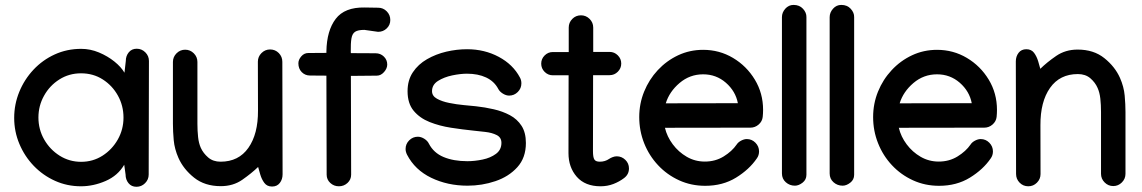

<svg xmlns="http://www.w3.org/2000/svg" viewBox="-20 -732 4557 766"><path d="M304.2 -537.1Q340.3 -537.1 374.8 -522.7Q409.2 -508.3 436.3 -486.6Q463.4 -464.8 476.6 -441.9L481.9 -488.8Q481.9 -508.8 493.7 -523.2Q505.4 -537.6 525.4 -537.6Q545.4 -537.6 559.8 -523.2Q574.2 -508.8 574.2 -488.8V-487.8L573.2 -35.6Q573.2 -15.6 558.8 -1.2Q544.4 13.2 524.4 13.2Q504.4 13.2 492.7 -1.2Q481 -15.6 481 -35.6L475.6 -74.7Q450.2 -31.2 401.4 -10Q352.5 11.2 303.2 11.2Q248 11.2 199.7 -10.5Q151.4 -32.2 114.7 -70.3Q78.1 -108.4 57.4 -157.7Q36.6 -207 36.6 -261.7Q36.6 -315.9 56.9 -365.5Q77.1 -415 113.5 -453.9Q149.9 -492.7 198.5 -514.9Q247.1 -537.1 304.2 -537.1ZM472.7 -262.7Q472.7 -310.5 450.4 -350.6Q428.2 -390.6 390.1 -415Q352.1 -439.5 303.2 -439.5Q255.4 -439.5 216.8 -415Q178.2 -390.6 155.8 -350.3Q133.3 -310.1 133.3 -263.2Q133.3 -215.8 156.2 -175.5Q179.2 -135.3 218 -110.8Q256.8 -86.4 303.7 -86.4Q350.6 -86.4 388.9 -110.8Q427.2 -135.3 450 -175.5Q472.7 -215.8 472.7 -262.7Z M1009.8 -65.9Q983.4 -40.5 946.8 -14.9Q910.2 10.7 860.8 10.7Q796.9 10.7 754.4 -23.2Q711.9 -57.1 691.9 -102.1Q676.3 -137.7 673.1 -172.6Q669.9 -207.5 669.9 -238.3V-484.9Q669.9 -504.9 684.3 -519.3Q698.7 -533.7 718.8 -533.7Q738.8 -533.7 753.2 -519.3Q767.6 -504.9 767.6 -484.9V-238.3Q767.6 -210 770.3 -185.3Q772.9 -160.6 781.2 -142.1Q791 -120.6 810.5 -103.8Q830.1 -86.9 859.9 -86.9Q932.1 -86.9 970.9 -142.1Q1009.8 -197.3 1009.3 -291L1008.8 -485.8Q1008.8 -505.9 1023.2 -520.3Q1037.6 -534.7 1057.6 -534.7Q1078.1 -534.7 1092.3 -520.3Q1106.4 -505.9 1106.4 -485.4L1107.4 -36.6Q1107.4 -16.6 1096.4 -2.2Q1085.4 12.2 1065.4 12.2Q1045.4 12.2 1034.7 -2.2Q1023.9 -16.6 1018.1 -36.6Z M1170.4 -479.5Q1170.4 -493.7 1181.9 -507.1Q1193.4 -520.5 1210 -520.5L1282.2 -521V-527.3Q1283.7 -609.9 1319.3 -656.7Q1355 -703.6 1435.1 -702.1L1488.8 -701.2Q1508.8 -701.2 1522.9 -686.8Q1537.1 -672.4 1537.1 -652.3Q1537.1 -632.3 1522.9 -618.7Q1508.8 -605 1488.3 -605L1433.6 -612.8Q1408.2 -612.8 1396.7 -605.2Q1385.3 -597.7 1382.1 -578.6Q1378.9 -559.6 1379.4 -524.4L1379.9 -520L1478.5 -519.5Q1498 -519.5 1511.5 -506.3Q1524.9 -493.2 1524.9 -474.6Q1524.9 -459 1512.2 -444.6Q1499.5 -430.2 1483.4 -430.2L1379.9 -429.2L1380.9 -35.6V-35.2Q1380.9 -15.6 1366.5 -2.2Q1352.1 11.2 1332 11.2Q1312 11.2 1297.6 -2.2Q1283.2 -15.6 1283.2 -35.2V-35.6L1282.2 -430.2L1216.8 -430.7Q1197.3 -430.7 1183.8 -444.3Q1170.4 -458 1170.4 -479.5Z M1843.3 -535.6Q1913.1 -535.6 1970 -505.1Q2026.9 -474.6 2054.2 -422.9Q2060.1 -412.6 2060.1 -399.4Q2060.1 -379.4 2045.7 -365Q2031.2 -350.6 2011.2 -350.6Q1999 -350.6 1986.1 -358.6Q1973.1 -366.7 1967.8 -377.4Q1951.7 -407.7 1919.4 -422.9Q1887.2 -438 1842.8 -438Q1816.9 -438 1784.2 -431.2Q1751.5 -424.3 1727.5 -409.2Q1703.6 -394 1703.6 -368.2Q1703.6 -349.1 1723.4 -338.1Q1743.2 -327.1 1772.2 -321.3Q1801.3 -315.4 1830.6 -312.7Q1859.9 -310.1 1878.4 -308.1Q1914.6 -304.2 1949.7 -296.1Q1984.9 -288.1 2014.2 -272.5Q2043.5 -256.8 2060.8 -230Q2078.1 -203.1 2078.1 -161.6Q2078.1 -102.5 2043.9 -64.9Q2009.8 -27.3 1956.5 -9.3Q1903.3 8.8 1845.2 8.8Q1765.6 8.8 1700.4 -22.7Q1635.3 -54.2 1604 -114.7Q1598.1 -126.5 1598.1 -137.7Q1598.1 -157.7 1612.5 -172.1Q1627 -186.5 1647 -186.5Q1659.7 -186.5 1672.6 -178.5Q1685.5 -170.4 1690.9 -159.2Q1710 -122.1 1749.8 -105.5Q1789.6 -88.9 1844.7 -88.9Q1874 -88.9 1905.5 -95.5Q1937 -102.1 1958.7 -118.2Q1980.5 -134.3 1980.5 -162.1Q1980.5 -183.6 1961.7 -193.1Q1942.9 -202.6 1916.7 -205.6Q1890.6 -208.5 1868.2 -210.9Q1825.2 -215.3 1779.3 -222.4Q1733.4 -229.5 1694.1 -245.1Q1654.8 -260.7 1630.4 -290Q1606 -319.3 1606 -368.2Q1606 -412.1 1627.2 -443.8Q1648.4 -475.6 1683.6 -495.8Q1718.8 -516.1 1760.5 -525.9Q1802.2 -535.6 1843.3 -535.6Z M2249 -622.1Q2249 -642.1 2263.2 -656.5Q2277.3 -670.9 2297.9 -670.9Q2317.9 -670.9 2332.3 -656.5Q2346.7 -642.1 2346.7 -622.1V-524.9H2412.1Q2431.2 -524.9 2444.8 -511.2Q2458.5 -497.6 2458.5 -478.5Q2458.5 -459.5 2444.8 -445.8Q2431.2 -432.1 2412.1 -432.1H2346.2L2345.7 -129.9V-128.9Q2345.7 -105 2351.1 -95.9Q2356.4 -86.9 2373 -86.9Q2394 -86.9 2410.2 -98.1Q2416 -102.1 2424.3 -105.2Q2432.6 -108.4 2440.4 -108.4Q2460.4 -108.4 2474.9 -94.2Q2489.3 -80.1 2489.3 -60.1Q2489.3 -36.1 2469.7 -21.5Q2451.2 -7.3 2427.2 2Q2403.3 11.2 2376 11.2Q2314.5 11.2 2281.2 -26.6Q2248 -64.5 2248 -121.1V-125.5L2248.5 -431.6H2185.5Q2166.5 -431.6 2152.8 -445.3Q2139.2 -459 2139.2 -478Q2139.2 -497.1 2152.8 -510.7Q2166.5 -524.4 2185.5 -524.4H2249Z M2785.2 -533.2Q2850.1 -533.2 2904.3 -501Q2958.5 -468.8 2991.5 -414.3Q3024.4 -359.9 3024.4 -293.5Q3024.4 -279.8 3022.9 -265.6Q3021 -247.6 3006.6 -235.1Q2992.2 -222.7 2974.1 -222.7L2632.8 -222.2Q2641.1 -187 2664.1 -156.2Q2687 -125.5 2720 -106.4Q2752.9 -87.4 2792 -87.4Q2834 -87.4 2867.2 -107.9Q2900.4 -128.4 2918.9 -155.3Q2924.8 -164.6 2936.8 -170.9Q2948.7 -177.2 2959.5 -177.2Q2979.5 -177.2 2993.9 -162.6Q3008.3 -147.9 3008.3 -127.9Q3008.3 -112.3 2999.5 -100.1Q2969.2 -55.7 2916.3 -23.2Q2863.3 9.3 2793.5 9.3Q2737.3 9.3 2689.2 -12.7Q2641.1 -34.7 2605.5 -72.8Q2569.8 -110.8 2550 -160.4Q2530.3 -210 2530.3 -265.1Q2530.3 -318.4 2549.8 -366.5Q2569.3 -414.6 2604.2 -452.1Q2639.2 -489.7 2685.5 -511.5Q2731.9 -533.2 2785.2 -533.2ZM2923.8 -320.3Q2914.6 -368.2 2876 -401.9Q2837.4 -435.5 2785.2 -435.5Q2731.9 -435.5 2691.2 -400.9Q2650.4 -366.2 2636.2 -319.8Z M3146 -712.4Q3169.4 -712.4 3183.6 -697Q3197.8 -681.6 3197.3 -663.6V-34.7Q3197.3 -15.1 3181.9 -3.2Q3166.5 8.8 3151.4 8.8Q3130.4 8.8 3115 -4.9Q3099.6 -18.6 3099.6 -40V-663.6Q3099.6 -682.1 3113 -697.3Q3126.5 -712.4 3146 -712.4Z M3336.4 -712.4Q3359.9 -712.4 3374 -697Q3388.2 -681.6 3387.7 -663.6V-34.7Q3387.7 -15.1 3372.3 -3.2Q3356.9 8.8 3341.8 8.8Q3320.8 8.8 3305.4 -4.9Q3290 -18.6 3290 -40V-663.6Q3290 -682.1 3303.5 -697.3Q3316.9 -712.4 3336.4 -712.4Z M3718.3 -533.2Q3783.2 -533.2 3837.4 -501Q3891.6 -468.8 3924.6 -414.3Q3957.5 -359.9 3957.5 -293.5Q3957.5 -279.8 3956.1 -265.6Q3954.1 -247.6 3939.7 -235.1Q3925.3 -222.7 3907.2 -222.7L3565.9 -222.2Q3574.2 -187 3597.2 -156.2Q3620.1 -125.5 3653.1 -106.4Q3686 -87.4 3725.1 -87.4Q3767.1 -87.4 3800.3 -107.9Q3833.5 -128.4 3852.1 -155.3Q3857.9 -164.6 3869.9 -170.9Q3881.8 -177.2 3892.6 -177.2Q3912.6 -177.2 3927 -162.6Q3941.4 -147.9 3941.4 -127.9Q3941.4 -112.3 3932.6 -100.1Q3902.3 -55.7 3849.4 -23.2Q3796.4 9.3 3726.6 9.3Q3670.4 9.3 3622.3 -12.7Q3574.2 -34.7 3538.6 -72.8Q3502.9 -110.8 3483.2 -160.4Q3463.4 -210 3463.4 -265.1Q3463.4 -318.4 3482.9 -366.5Q3502.4 -414.6 3537.4 -452.1Q3572.3 -489.7 3618.7 -511.5Q3665 -533.2 3718.3 -533.2ZM3856.9 -320.3Q3847.7 -368.2 3809.1 -401.9Q3770.5 -435.5 3718.3 -435.5Q3665 -435.5 3624.3 -400.9Q3583.5 -366.2 3569.3 -319.8Z M4130.4 -457.5Q4156.7 -483.4 4193.6 -508.8Q4230.5 -534.2 4279.3 -534.2Q4343.3 -534.2 4385.7 -500.2Q4428.2 -466.3 4448.2 -421.4Q4463.9 -385.7 4467 -350.8Q4470.2 -315.9 4470.2 -285.2V-38.6Q4470.2 -18.6 4455.8 -4.2Q4441.4 10.3 4421.4 10.3Q4401.4 10.3 4387 -4.2Q4372.6 -18.6 4372.6 -38.6V-285.2Q4372.6 -314 4369.9 -338.4Q4367.2 -362.8 4358.9 -381.3Q4349.6 -402.8 4330.1 -419.7Q4310.5 -436.5 4280.3 -436.5Q4208 -436.5 4169.2 -381.3Q4130.4 -326.2 4130.9 -232.4L4131.3 -37.6Q4131.3 -17.6 4116.9 -3.2Q4102.5 11.2 4082.5 11.2Q4062 11.2 4047.9 -3.2Q4033.7 -17.6 4033.7 -38.1L4032.7 -486.8Q4032.7 -506.8 4043.7 -521.2Q4054.7 -535.6 4074.7 -535.6Q4094.7 -535.6 4105.5 -521.2Q4116.2 -506.8 4122.1 -486.8Z"/></svg>

Font: Manjari
Style: Bold
Weight: 700
Designer: Santhosh Thottingal <santhosh.thottingal@gmail.com>
Version: Version 2.000